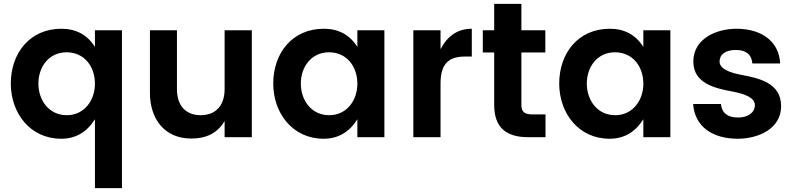

<svg xmlns="http://www.w3.org/2000/svg" viewBox="-20 -711 4113 995"><path d="M326 -114C234 -114 179 -191 179 -278C179 -364 233 -440 325 -440C418 -440 472 -365 472 -277C472 -191 417 -114 326 -114ZM472 -468C432 -531 374 -562 298 -562C134 -562 36 -435 36 -278C36 -125 136 8 297 8C372 8 430 -26 472 -93V264H612V-554H472Z M1144 -249C1144 -162 1096 -114 1020 -114C944 -114 897 -162 897 -249V-554H757V-229C757 -97 831 7 971 7C1051 7 1109 -23 1144 -84V0H1285V-554H1144Z M1686 -114C1594 -114 1539 -191 1539 -278C1539 -364 1593 -440 1685 -440C1778 -440 1832 -365 1832 -277C1832 -191 1777 -114 1686 -114ZM1832 -468C1792 -531 1734 -562 1658 -562C1494 -562 1396 -435 1396 -278C1396 -125 1496 8 1657 8C1732 8 1790 -26 1832 -93V0H1972V-554H1832Z M2122 -554V0H2263V-278C2263 -381 2306 -418 2390 -418H2425V-562C2354 -562 2300 -527 2263 -456V-554Z M2740 -118C2697 -118 2682 -132 2682 -168V-439H2806V-554H2682V-691H2541V-554H2482V-439H2541V-168C2541 -48 2605 0 2718 0H2807V-118Z M3168 -114C3076 -114 3021 -191 3021 -278C3021 -364 3075 -440 3167 -440C3260 -440 3314 -365 3314 -277C3314 -191 3259 -114 3168 -114ZM3314 -468C3274 -531 3216 -562 3140 -562C2976 -562 2878 -435 2878 -278C2878 -125 2978 8 3139 8C3214 8 3272 -26 3314 -93V0H3454V-554H3314Z M3573 -392C3573 -277 3688 -253 3779 -236C3842 -224 3892 -204 3892 -166C3892 -128 3857 -102 3805 -102C3751 -102 3721 -125 3716 -172H3572C3580 -56 3671 8 3803 8C3906 8 4028 -41 4028 -161C4028 -282 3912 -306 3822 -323C3759 -335 3709 -355 3709 -392C3709 -429 3740 -452 3793 -452C3846 -452 3875 -429 3879 -382H4023C4018 -493 3931 -562 3796 -562C3693 -562 3573 -511 3573 -392Z"/></svg>

Font: Matrixport Bold
Style: Regular
Weight: 600
Designer: Ninad Kale (Devanagari), Jonny Pinhorn (Latin)
Foundry: Indian Type Foundry
Version: Version 2.000;PS 1.0;hotconv 1.0.79;makeotf.lib2.5.61930; tt